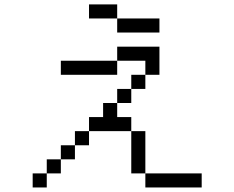

<svg xmlns="http://www.w3.org/2000/svg" viewBox="-20 -832 1040 852"><path d="M875 0V-62.5H625V0ZM687.5 -687.5V-750H500V-687.5ZM187.5 -62.5H125V0H187.5ZM187.5 -62.5H250V-125H187.5ZM625 -62.5V-250H562.5V-62.5ZM250 -125H312.5V-187.5H250ZM312.5 -187.5H375V-250H312.5ZM375 -250H562.5V-312.5H500V-375H437.5V-312.5H375ZM500 -375H562.5V-437.5H500ZM562.5 -437.5H625V-500H562.5ZM625 -500H687.5Q687.5 -500 687.5 -625H500V-562.5H250V-500H500V-562.5H625ZM500 -750V-812.5H375V-750Z"/></svg>

Font: UnifontExMono
Style: Regular
Weight: 500
Version: Version 15.0.06